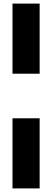

<svg xmlns="http://www.w3.org/2000/svg" viewBox="-20 -828 290 1068"><path d="M49.5 -418V-808H200.5V-418ZM49.5 220V-170H200.5V220Z"/></svg>

Font: Encode Sans Condensed ExtraBold
Style: Regular
Weight: 800
Width: 3
Designer: Multiple Designers
Foundry: Impallari Type
Version: Version 2.000